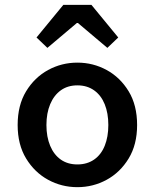

<svg xmlns="http://www.w3.org/2000/svg" viewBox="-20 -762 640 794"><path d="M300 12Q235 12 179 -18.5Q123 -49 88 -106.5Q53 -164 53 -245Q53 -327 88 -384.5Q123 -442 179 -472.5Q235 -503 300 -503Q365 -503 421 -472.5Q477 -442 512 -384.5Q547 -327 547 -245Q547 -164 512 -106.5Q477 -49 421 -18.5Q365 12 300 12ZM300 -82Q340 -82 369 -102Q398 -122 413 -159Q428 -196 428 -245Q428 -294 413 -331Q398 -368 369 -388.5Q340 -409 300 -409Q260 -409 231.5 -388.5Q203 -368 187.5 -331Q172 -294 172 -245Q172 -196 187.5 -159Q203 -122 231.5 -102Q260 -82 300 -82ZM176 -564 131 -607 242 -742H358L469 -607L424 -564L302 -667H298Z"/></svg>

Font: Source Code Pro ExtraLight SemiBold
Style: Regular
Weight: 600
Monospace: yes
Version: Version 1.018;hotconv 1.0.116;makeotfexe 2.5.65601